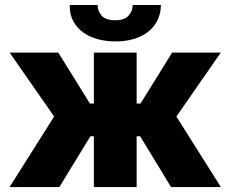

<svg xmlns="http://www.w3.org/2000/svg" viewBox="-20 -759 935 779"><path d="M18.8 0 199.6 -286.2 19.2 -545.5H216.6L344.8 -338.8H360.8V-545.5H534.4V-338.8H550.1L678.3 -545.5H875.7L695.7 -286.2L876.1 0H674L548.7 -206H534.4V0H360.8V-206H346.6L220.9 0ZM262.8 -738.6H376.1Q375.7 -715.2 392 -696Q408.7 -676.8 447.4 -676.8Q485.1 -676.8 501.8 -695.7Q518.1 -714.1 518.5 -738.6H632.8Q632.1 -671.9 582.7 -631.4Q532.7 -590.9 447.4 -590.9Q413 -590.9 379.6 -599.3Q346.2 -607.6 320.1 -625.5Q294 -643.5 278.2 -671.3Q262.4 -699.2 262.8 -738.6Z"/></svg>

Font: Inter P Extra Bold
Style: Regular
Weight: 800
Designer: Rasmus Andersson
Foundry: rsms
Version: Version 3.018;git-588b23468